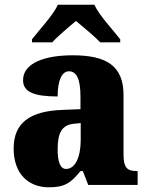

<svg xmlns="http://www.w3.org/2000/svg" viewBox="-20 -786 628 816"><path d="M116 -619V-606H202C222 -629 274 -673 303 -697C331 -674 388 -626 406 -606H491V-619C462 -657 401 -721 381 -766H226C206 -721 145 -657 116 -619ZM187 10C254 10 280 -7 322 -59H332L355 0H565V-59H561C519 -59 505 -75 505 -129V-382C505 -506 433 -551 289 -551C174 -551 78 -520 78 -445C78 -395 125 -376 225 -376C225 -447 244 -483 273 -483C306 -483 322 -449 322 -375V-322L246 -319C107 -314 38 -264 38 -155C38 -43 105 10 187 10ZM261 -68C236 -68 225 -98 225 -151C225 -220 242 -255 294 -260L323 -263V-191C323 -117 299 -68 261 -68Z"/></svg>

Font: Noto Serif Tamil SemiCondensed Black
Style: Italic
Weight: 900
Width: 4
Italic angle: -12°
Designer: Indian Type Foundry, Tom Grace, and the Monotype Design Team
Foundry: Monotype Imaging Inc.
Version: Version 2.003